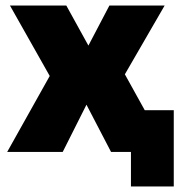

<svg xmlns="http://www.w3.org/2000/svg" viewBox="-20 -550 667 695"><path d="M609 125H454V0H382L293 -171L207 0H6L160 -275L16 -530H220L300 -385L376 -530H576L432 -281L504 -151H609Z"/></svg>

Font: Golos Text ExtraBold
Style: Regular
Weight: 800
Designer: A.Korolkova, Vitaly Kuzmin
Foundry: ParaType Ltd
Version: Version 2.004